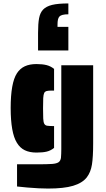

<svg xmlns="http://www.w3.org/2000/svg" viewBox="-20 -889 618 1115"><path d="M78 -60Q42 -118 42 -262Q42 -407 78 -463Q96 -491 124 -504Q152 -517 192 -517Q226 -517 250 -511Q274 -505 294 -489V-363H283Q261 -363 251.5 -360.5Q242 -358 237 -350Q232 -339 231 -319Q230 -305 230 -260Q230 -215 231 -201Q232 -180 237 -170.5Q242 -161 253 -159Q267 -157 283 -157H294V-30Q274 -14 251 -8.5Q228 -3 192 -3Q152 -3 124 -16.5Q96 -30 78 -60ZM139 200 79 194V65H213Q249 65 283 63Q308 61 319.5 53.5Q331 46 334 28Q336 4 336 -23V-510H521V-56Q521 22 514 66.5Q507 111 484 141Q458 174 404.5 190Q351 206 259 206Q209 206 139 200ZM201 -698Q201 -752 207 -783.5Q213 -815 230 -833Q248 -852 282.5 -860.5Q317 -869 377 -869V-806Q337 -806 325 -793Q319 -786 316.5 -775Q314 -764 314 -746V-733H377V-596H201Z"/></svg>

Font: Saira Stencil One
Style: Regular
Weight: 400
Designer: Hector Gatti with collaboration of the Omnibus-Type team
Foundry: Omnibus-Type
Version: Version 1.004